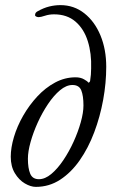

<svg xmlns="http://www.w3.org/2000/svg" viewBox="-20 -716 440 750"><path d="M120 14Q100 14 77 0.5Q54 -13 38 -39.5Q22 -66 22 -104Q22 -139 34.5 -181Q47 -223 70.5 -264Q94 -305 125.5 -339Q157 -373 195 -393.5Q233 -414 275 -414Q295 -414 308.5 -406Q322 -398 323 -396Q325 -392 328 -394Q331 -396 332 -400Q334 -412 335 -424.5Q336 -437 336 -449Q338 -507 323 -555Q308 -603 275 -631.5Q242 -660 191 -660Q172 -660 155.5 -654.5Q139 -649 131 -649Q127 -649 122 -651Q117 -653 117 -657Q117 -663 120 -666.5Q123 -670 127 -672Q150 -685 172 -690.5Q194 -696 216 -696Q269 -696 309.5 -664Q350 -632 372.5 -577.5Q395 -523 395 -455Q395 -392 383 -326Q371 -260 348 -199Q325 -138 291.5 -90Q258 -42 215 -14Q172 14 120 14ZM132 -16Q156 -16 180.5 -36.5Q205 -57 227.5 -90.5Q250 -124 267.5 -162.5Q285 -201 295.5 -238.5Q306 -276 306 -304Q306 -342 297.5 -363Q289 -384 263 -384Q239 -384 214.5 -363.5Q190 -343 167.5 -309.5Q145 -276 127.5 -237.5Q110 -199 99.5 -161.5Q89 -124 89 -96Q89 -59 98 -37.5Q107 -16 132 -16Z"/></svg>

Font: EB Garamond
Style: Italic
Weight: 400
Italic angle: -17.2°
Designer: Georg Duffner and Octavio Pardo
Foundry: Georg Duffner
Version: Version 1.001